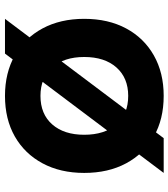

<svg xmlns="http://www.w3.org/2000/svg" viewBox="28 -702 693 790"><g transform="rotate(90 375.0 -307.5)"><path d="M549 -634H692L201 19H58ZM375 19Q280 19 208.5 -21.5Q137 -62 97.5 -135.5Q58 -209 58 -307Q58 -406 97.5 -479.5Q137 -553 208.5 -593.5Q280 -634 375 -634Q471 -634 542 -593.5Q613 -553 652.5 -479.5Q692 -406 692 -307Q692 -209 652.5 -135.5Q613 -62 542 -21.5Q471 19 375 19ZM375 -127Q450 -127 492.5 -175.5Q535 -224 535 -307Q535 -391 492.5 -439.5Q450 -488 375 -488Q301 -488 258 -439.5Q215 -391 215 -307Q215 -224 258 -175.5Q301 -127 375 -127Z"/></g></svg>

Font: Martian Mono SemiExpanded SemiExpanded
Style: Bold
Weight: 700
Width: 6
Monospace: yes
Version: Version 1.000